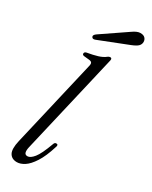

<svg xmlns="http://www.w3.org/2000/svg" viewBox="-242 -990 829 1050"><g transform="rotate(30 173.0 -465.0)"><path d="M74 10Q41 10 27 -14.5Q13 -39 26 -95L153 -640Q158 -658 153.5 -665Q149 -672 135 -673L105 -676Q90 -677 92 -689Q94 -698 106 -700Q142 -706 170 -714.5Q198 -723 215 -737Q223 -743 230 -743Q242 -743 239 -728L91 -94Q86 -72 89.5 -59.5Q93 -47 108 -47Q126 -47 147.5 -73.5Q169 -100 196 -174Q200 -187 210 -187Q225 -187 218 -169Q197 -101 171.5 -61.5Q146 -22 121 -6Q96 10 74 10ZM112 -785Q94 -778 89 -791Q85 -801 102 -813L259 -920Q287 -940 307 -940Q327 -940 336.5 -930Q346 -920 346 -906Q346 -891 335.5 -880Q325 -869 295 -857Z"/></g></svg>

Font: Instrument Serif
Style: Italic
Weight: 400
Italic angle: -13°
Designer: Rodrigo Fuenzalida
Foundry: fragTYPE
Version: Version 1.000; ttfautohint (v1.8.4.7-5d5b);gftools[0.9.27]